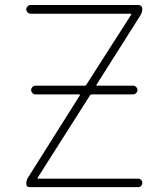

<svg xmlns="http://www.w3.org/2000/svg" viewBox="-20 -775 673 774"><path d="M123 -394.5Q116.2 -394.5 110.8 -399.9Q105.5 -405.3 105.5 -412.1Q105.5 -418.9 110.8 -424.3Q116.2 -429.7 123 -429.7H322.3Q326.2 -429.7 328.1 -433.6L508.8 -715.8Q510.7 -719.7 505.9 -719.7H103.5Q96.7 -719.7 91.3 -725.1Q85.9 -730.5 85.9 -737.3Q85.9 -744.1 91.3 -749.5Q96.7 -754.9 103.5 -754.9H539.1Q544.9 -754.9 549.3 -750.5Q553.7 -746.1 553.7 -740.2Q553.7 -725.6 545.9 -712.9L369.1 -433.6Q367.2 -429.7 371.1 -429.7H516.6Q523.4 -429.7 528.8 -424.3Q534.2 -418.9 534.2 -412.1Q534.2 -405.3 528.8 -399.9Q523.4 -394.5 516.6 -394.5H349.6Q344.7 -394.5 342.8 -390.6L131.8 -58.6Q129.9 -54.7 134.8 -54.7H537.1Q543.9 -54.7 548.8 -49.8Q553.7 -44.9 553.7 -37.6Q553.7 -30.3 548.8 -25.4Q543.9 -20.5 537.1 -20.5H99.6Q85.9 -20.5 85.9 -34.7Q85.9 -48.8 93.8 -60.5L301.8 -390.6Q303.7 -394.5 298.8 -394.5Z"/></svg>

Font: Gen Jyuu Gothic ExtraLight
Style: Regular
Weight: 100
Designer: [Source Han Sans]
Ryoko NISHIZUKA  (kana & ideographs); Paul D. Hunt (Latin, Greek & Cyrillic); Wenlong ZHANG  (bopomofo
Version: Version 1.002.20150607